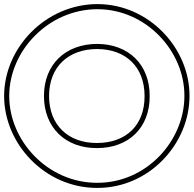

<svg xmlns="http://www.w3.org/2000/svg" viewBox="-51 -830 948 940"><path d="M-5.8 -360C-5.8 -582 186.1 -784 425.3 -785C664.5 -785 852.8 -580 851.8 -360C851.8 -140 665.7 66 424.2 65C183.8 65 -5.8 -139 -5.8 -360ZM164.2 -360C164.2 -205 270 -104 424.2 -105C578.2 -105 682.8 -204 681.8 -360C681.8 -515 578.2 -614 425.3 -615C270 -615 164.2 -515 164.2 -360ZM-30.8 -360C-30.8 -125.2 169.6 90 424.1 90C680.2 91.1 876.8 -126.6 876.8 -359.9C877.8 -593.6 679 -810 425.2 -810C172 -808.9 -30.8 -596 -30.8 -360ZM189.2 -360C189.2 -501.4 282.4 -590 425.2 -590C565.6 -589.1 656.8 -501.8 656.8 -359.9C657.7 -217.3 566 -130 424.1 -130C282.4 -129.1 189.2 -218.4 189.2 -360Z"/></svg>

Font: Nordica Plus
Style: NordicaClassicBkExtOl
Weight: 900
Version: Version 1.01